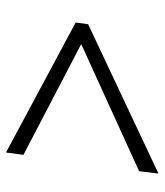

<svg xmlns="http://www.w3.org/2000/svg" viewBox="23 -595 524 610"><g transform="rotate(90 285.0 -290.0)"><path d="M57 -308 531.5 -531.5 524 -470 120 -286 472 -102.5 464.5 -47 51.5 -268.5Z"/></g></svg>

Font: Merriweather 120pt SemiBold
Style: Italic
Weight: 600
Italic angle: -7.8°
Version: Version 2.101